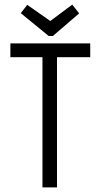

<svg xmlns="http://www.w3.org/2000/svg" viewBox="-20 -812 440 832"><path d="M164 0V-564H25V-624H371V-564H227V0ZM293 -792 323 -754 209 -656H191L70 -755L98 -791L198 -721Z"/></svg>

Font: Inconsolata Condensed
Style: Regular
Weight: 400
Width: 3
Monospace: yes
Designer: Raph Levien, Cyreal, Brenton Simpson
Foundry: Raph Levien, Cyreal, Google
Version: Version 3.000; ttfautohint (v1.8.2.53-6de2)